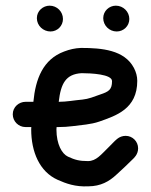

<svg xmlns="http://www.w3.org/2000/svg" viewBox="-20 -654 532 677"><path d="M375 -368C375 -337.9 363.8 -330.9 332.8 -320.6C311.2 -312.9 292.4 -305 270.7 -302.9C240.1 -300.2 215.9 -295.1 187.1 -295C194.5 -359.7 211.9 -392.7 267.7 -396C301.5 -395.9 375 -392.4 375 -368ZM90 -198C90 -118.9 119.2 -48.8 182.8 -20.2C213 -6.7 245.2 5.2 291.7 3C335.1 2.7 365 -14.1 391 -38.6C409.8 -55.5 432.1 -76.7 447.7 -92.3C451.2 -95.9 467 -108.6 467 -131C467 -155.3 447.3 -175 423 -175C412.3 -175 401.4 -171.2 393 -164.2C381.3 -154.5 377.6 -148.9 363.1 -135C336.5 -109.2 319.5 -86 290 -86C260.1 -86 244.1 -90.2 219.6 -101.7C198.5 -111.5 179.2 -145 179 -197.2C179.1 -198.4 179.4 -202.8 179.6 -206H187C203.5 -206 219.7 -207.1 236.3 -209.2C266.1 -213.3 299.9 -214.8 330.3 -225.4C389.1 -246.2 464 -269.8 464 -369C464 -384.8 459.7 -400.3 452.1 -414.7C418.6 -477.9 339.1 -485 265.5 -485C244.8 -484.2 225.7 -479.9 206.2 -472.4C131.6 -444.8 105.3 -375.7 97.7 -295H70C47 -295 25 -277 25 -251C25 -226.2 45.2 -206 70 -206H90.4C90.3 -204 90 -200.5 90 -198ZM344 -590C344 -564.3 365.3 -543 391.5 -543C415.4 -543 436 -562 436 -587C436 -612.7 414.7 -634 388.5 -634C364.6 -634 344 -615 344 -590ZM110 -590C110 -563 132.8 -543 158 -543C182.3 -543 202 -562.7 202 -587C202 -613 181 -634 155 -634C132 -634 110 -616 110 -590Z"/></svg>

Font: Just Breathe
Style: Bd
Weight: 400
Foundry: Cannot Into Space Fonts
Version: Version 0.72